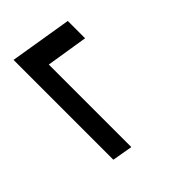

<svg xmlns="http://www.w3.org/2000/svg" viewBox="-383 -874 408 408"><g transform="rotate(45 -178.5 -670.0)"><path d="M-357 -600 -334 -740H-282L-297 -646H-49L-57 -600Z"/></g></svg>

Font: Iosevka Term Curly Light
Style: Italic
Weight: 300
Italic angle: -9°
Designer: Belleve Invis
Foundry: Belleve Invis
Version: Version 32.3.0